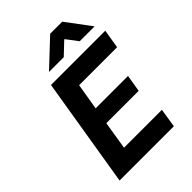

<svg xmlns="http://www.w3.org/2000/svg" viewBox="-261 -1040 1158 1158"><g transform="rotate(-45 318.0 -461.0)"><path d="M292 -579 264 -410H540L522 -301H246L217 -121H540L521 0H58L173 -700H636L616 -579ZM388 -922H491L609 -764H482L427 -837H423L346 -764H220Z"/></g></svg>

Font: Be Vietnam
Style: Bold Italic
Weight: 700
Italic angle: -9.66701°
Designer: Gabriel Lam
Foundry: TypeRant
Version: Version 3.000